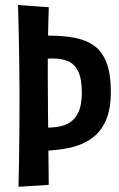

<svg xmlns="http://www.w3.org/2000/svg" viewBox="-20 -731 471 757"><path d="M128.6 -136.2 127 -228.8Q171 -225.8 203.6 -230.3Q236.2 -234.8 258.3 -250.2Q280.4 -265.6 291.5 -293.7Q302.6 -321.8 302.6 -365.4Q302.6 -421.2 288 -450.2Q273.4 -479.2 248.1 -489.8Q222.8 -500.4 189.4 -500.4Q173.4 -500.4 156.1 -498.8Q138.8 -497.2 118.2 -494.6V-589.2Q132.2 -590.2 144.9 -590.4Q157.6 -590.6 170.6 -590.6Q228.4 -590.6 273.9 -582.1Q319.4 -573.6 351.4 -550.4Q383.4 -527.2 400.2 -483.4Q417 -439.6 417 -368.4Q417 -299.2 396.5 -254Q376 -208.8 338.1 -183Q300.2 -157.2 247.2 -146.7Q194.2 -136.2 128.6 -136.2ZM53 5.4Q54 -35.4 55 -95.8Q56 -156.2 56.5 -224.1Q57 -292 57 -354Q57 -417 55.9 -484.1Q54.8 -551.2 53.7 -611.4Q52.6 -671.6 51 -711.2L172.4 -702.4Q171.4 -679.2 170.6 -646.2Q169.8 -613.2 169.1 -575.6Q168.4 -538 168.5 -498.9Q168.6 -459.8 168.4 -423Q168.2 -386.2 168.8 -356Q168.8 -325.2 169.3 -281.1Q169.8 -237 170.3 -187.2Q170.8 -137.4 171.3 -89.3Q171.8 -41.2 172.2 -2.2Z"/></svg>

Font: Truculenta
Style: Regular
Weight: 400
Designer: Ivan Castro, Eva Sanz & Omnibus-Type Team
Foundry: Omnibus-Type
Version: Version 1.002